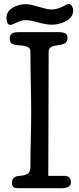

<svg xmlns="http://www.w3.org/2000/svg" viewBox="-20 -990 414 1010"><path d="M236 -719C236 -744 261 -749 289 -753C326 -758 335 -770 335 -790C335 -811 326 -821 284 -821H78C56 -821 31 -817 31 -789C31 -762 44 -754 78 -752C127 -749 140 -740 140 -717C140 -611 144 -507 144 -401C144 -296 140 -211 140 -113C140 -76 123 -68 75 -64C59 -63 43 -52 43 -29C43 -4 56 0 77 0H305C336 0 353 -11 353 -29C353 -51 344 -65 319 -65H234ZM14 -895C14 -875 21 -859 33 -859C53 -859 78 -884 117 -884C155 -884 203 -860 254 -860C284 -860 365 -876 365 -935C365 -956 350 -970 343 -970C337 -970 327 -965 313 -957C294 -947 271 -940 253 -940C212 -940 156 -968 116 -968C90 -968 69 -962 48 -950C30 -940 14 -924 14 -895Z"/></svg>

Font: Life Savers
Style: ExtraBold
Weight: 800
Designer: Pablo Impallari, Rodrigo Fuenzalida, Brenda Gallo
Foundry: Pablo Impallari, Rodrigo Fuenzalida, Brenda Gallo
Version: Version 3.000